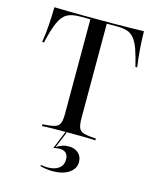

<svg xmlns="http://www.w3.org/2000/svg" viewBox="-115 -651 761 929"><g transform="rotate(15 265.5 -186.5)"><path d="M131.5 0V-8.9Q171.8 -11.3 191.5 -16.9Q211.3 -22.6 217.7 -38.7Q224.2 -54.8 224.2 -86.3V-559.7H171Q132.3 -559.7 108.5 -546.8Q84.7 -533.9 68.5 -498Q52.4 -462.1 36.3 -393.5H27.4Q34.7 -438.7 37.5 -483.1Q40.3 -527.4 41.1 -571Q74.2 -570.2 113.3 -569.4Q152.4 -568.5 192.3 -568.5Q232.3 -568.5 266.1 -568.5Q298.4 -568.5 337.9 -568.5Q377.4 -568.5 416.9 -569.4Q456.5 -570.2 489.5 -571Q490.3 -527.4 493.5 -483.1Q496.8 -438.7 503.2 -393.5H494.4Q482.3 -445.2 470.6 -477.8Q458.9 -510.5 444 -528.6Q429 -546.8 408.9 -553.2Q388.7 -559.7 359.7 -559.7H306.5V-86.3Q306.5 -54.8 312.9 -38.7Q319.4 -22.6 339.5 -16.9Q359.7 -11.3 399.2 -8.9V0Q375.8 -1.6 339.9 -2Q304 -2.4 266.1 -2.4Q224.2 -2.4 188.7 -2Q153.2 -1.6 131.5 0ZM237.1 197.6Q220.2 197.6 202.4 194.8Q184.7 191.9 174.2 188.7L175.8 183.1Q181.5 183.9 190.7 185.1Q200 186.3 208.9 186.3Q245.2 186.3 265.7 170.6Q286.3 154.8 286.3 127.4Q286.3 105.6 275.4 94.8Q264.5 83.9 242.7 83.9Q234.7 83.9 226.6 85.1Q218.5 86.3 212.1 88.7L248.4 -0.8H255.6L221.8 81.5Q236.3 71 251.2 66.1Q266.1 61.3 283.9 61.3Q312.9 61.3 331.5 77.8Q350 94.4 350 122.6Q350 155.6 319 176.6Q287.9 197.6 237.1 197.6Z"/></g></svg>

Font: Playfair 144pt
Style: Regular
Weight: 400
Designer: Claus Eggers Sørensen
Foundry: Claus Eggers Sørensen
Version: Version 2.001;gftools[0.9.30]